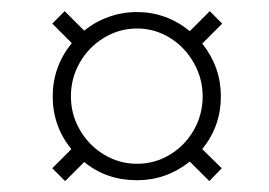

<svg xmlns="http://www.w3.org/2000/svg" viewBox="-20 -430 489 349"><path d="M109.7 -158.9Q75.8 -200.8 75.8 -254.8Q75.8 -308.9 110.5 -351.6L75 -387.1L97.6 -409.7L133.1 -374.2Q152.4 -390.3 177.4 -399.2Q202.4 -408.1 229 -408.1Q282.3 -408.1 325 -373.4L361.3 -409.7L383.9 -387.1L347.6 -350.8Q381.5 -308.1 381.5 -254.8Q381.5 -200.8 347.6 -158.9L383.1 -124.2L360.5 -100.8L325 -136.3Q282.3 -102.4 229 -102.4Q173.4 -102.4 133.1 -135.5L98.4 -100.8L75 -124.2ZM229 -132.3Q261.3 -132.3 288.7 -148.8Q316.1 -165.3 332.3 -193.5Q348.4 -221.8 348.4 -254.8Q348.4 -287.1 332.3 -315.7Q316.1 -344.4 288.7 -361.3Q261.3 -378.2 229 -378.2Q196.8 -378.2 169 -361.3Q141.1 -344.4 125 -316.1Q108.9 -287.9 108.9 -254.8Q108.9 -221.8 125.4 -193.5Q141.9 -165.3 169.4 -148.8Q196.8 -132.3 229 -132.3Z"/></svg>

Font: Playfair Display SC
Style: Italic
Weight: 400
Italic angle: -14°
Designer: Claus Eggers Sørensen
Foundry: Claus Eggers Sørensen
Version: Version 1.202; ttfautohint (v1.6)